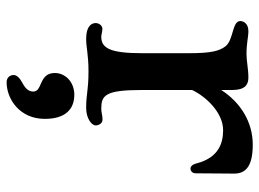

<svg xmlns="http://www.w3.org/2000/svg" viewBox="-125 -429 811 601"><g transform="rotate(90 280.5 -128.5)"><path d="M52.2 -22.5C52.2 -11.2 59.6 7.3 101.6 7.3C128.9 7.3 150.9 0 203.1 0C264.6 0 272 7.3 318.4 7.3C349.6 7.3 372.6 -9.3 372.6 -22.5C372.6 -32.7 365.7 -43.9 354.5 -43.9C340.3 -43.9 332.5 -40 320.8 -40C278.8 -40 261.7 -51.3 261.7 -167V-324.2C281.2 -366.2 331.5 -421.4 387.7 -421.4C430.7 -421.4 473.6 -405.3 491.2 -339.4C495.1 -323.2 502 -319.3 508.3 -319.3C516.1 -319.3 522.5 -326.2 522.5 -335.4C522.5 -373 523.4 -419.4 523.4 -456.1C523.4 -493.2 499 -514.2 432.6 -514.2C361.8 -514.2 300.3 -475.6 261.7 -415.5V-449.7C261.7 -488.3 246.6 -500.5 223.1 -500.5C194.8 -500.5 171.9 -494.6 149.4 -494.6C113.8 -494.6 96.7 -500.5 77.6 -500.5C52.2 -500.5 45.9 -483.9 45.9 -475.1C45.9 -449.2 105 -454.6 125 -428.7C139.6 -409.7 146.5 -383.8 146.5 -315.9V-167C146.5 -68.4 130.9 -40 95.2 -40C87.9 -40 79.1 -43.5 70.8 -43.5C59.6 -43.5 52.2 -32.7 52.2 -22.5ZM208.5 105.5C208.5 155.8 266.6 143.6 266.6 172.4C266.6 186 259.8 196.3 238.3 207.5C223.1 215.8 214.8 225.1 214.8 234.4C214.8 245.6 222.7 256.3 237.3 256.3C289.6 256.3 352.1 215.8 352.1 136.7C352.1 73.7 323.2 44.4 276.4 44.4C237.3 44.4 208.5 71.8 208.5 105.5Z"/></g></svg>

Font: Stoke
Style: Regular
Weight: 400
Designer: Nicole Fally
Foundry: Nicole Fally
Version: Version 1.002